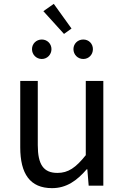

<svg xmlns="http://www.w3.org/2000/svg" viewBox="-20 -963 647 996"><path d="M250 13C325 13 379 -26 430 -85H433L440 0H516V-543H425V-158C373 -93 334 -66 278 -66C206 -66 176 -109 176 -210V-543H85V-199C85 -61 136 13 250 13ZM312 -787 351 -815 259 -943 205 -905ZM197 -657C225 -657 247 -680 247 -708C247 -736 225 -758 197 -758C168 -758 146 -736 146 -708C146 -680 168 -657 197 -657ZM412 -657C441 -657 462 -680 462 -708C462 -736 441 -758 412 -758C383 -758 361 -736 361 -708C361 -680 383 -657 412 -657Z"/></svg>

Font: Noto Sans CJK SC Regular
Style: Regular
Weight: 400
Designer: Ryoko NISHIZUKA (kana & ideographs); Paul D. Hunt (Latin, Greek & Cyrillic); Wenlong ZHANG (bopomofo); Sandoll Communica
Foundry: Adobe Systems Incorporated
Version: Version 1.004;PS 1.004;hotconv 1.0.82;makeotf.lib2.5.63406